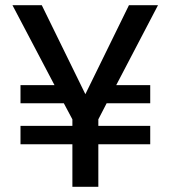

<svg xmlns="http://www.w3.org/2000/svg" viewBox="-20 -720 657 740"><path d="M59 -164V-235H259V-260L226 -322H59V-392H190L28 -700H141L309 -357L477 -700H589L428 -392H559V-322H391L359 -260V-235H559V-164H359V0H259V-164Z"/></svg>

Font: AWOL-DM Medium
Style: Regular
Weight: 500
Designer: Colophon Foundry, Jonny Pinhorn, Mikhail Sharanda
Foundry: Colophon Foundry
Version: Version 1.000;Glyphs 3.2.3 (3260)